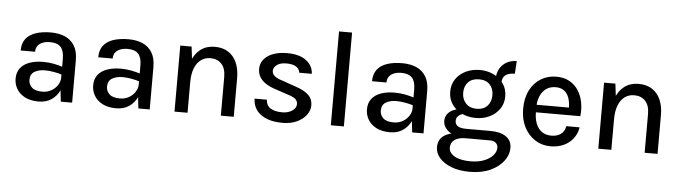

<svg xmlns="http://www.w3.org/2000/svg" viewBox="-53 -914 4934 1393"><g transform="rotate(5 2414.0 -218.0)"><path d="M399.5 0 387 -110.5V-311Q387 -370 362.2 -396.8Q337.5 -423.5 285 -423.5Q255 -423.5 231.8 -414.8Q208.5 -406 195.2 -388.5Q182 -371 182 -344.5H77Q77 -397.5 103 -430.5Q129 -463.5 175.8 -478.8Q222.5 -494 285 -494Q343.5 -494 387.8 -474.8Q432 -455.5 457 -414.5Q482 -373.5 482 -308.5V0ZM238 13Q177.5 13 137.5 -8.5Q97.5 -30 77.8 -64.2Q58 -98.5 58 -137.5Q58 -185 82.2 -215.8Q106.5 -246.5 149.5 -261.5Q192.5 -276.5 248.5 -276.5Q287 -276.5 323.8 -269.5Q360.5 -262.5 395.5 -251V-193.5Q367 -204 331.5 -210.2Q296 -216.5 265.5 -216.5Q220 -216.5 189.5 -198.2Q159 -180 159 -137.5Q159 -105.5 182.8 -83Q206.5 -60.5 259 -60.5Q297 -60.5 326 -77.8Q355 -95 371 -121Q387 -147 387 -173H410Q410 -123.5 389.8 -81Q369.5 -38.5 331.2 -12.8Q293 13 238 13Z M964.5 0 952 -110.5V-311Q952 -370 927.2 -396.8Q902.5 -423.5 850 -423.5Q820 -423.5 796.8 -414.8Q773.5 -406 760.2 -388.5Q747 -371 747 -344.5H642Q642 -397.5 668 -430.5Q694 -463.5 740.8 -478.8Q787.5 -494 850 -494Q908.5 -494 952.8 -474.8Q997 -455.5 1022 -414.5Q1047 -373.5 1047 -308.5V0ZM803 13Q742.5 13 702.5 -8.5Q662.5 -30 642.8 -64.2Q623 -98.5 623 -137.5Q623 -185 647.2 -215.8Q671.5 -246.5 714.5 -261.5Q757.5 -276.5 813.5 -276.5Q852 -276.5 888.8 -269.5Q925.5 -262.5 960.5 -251V-193.5Q932 -204 896.5 -210.2Q861 -216.5 830.5 -216.5Q785 -216.5 754.5 -198.2Q724 -180 724 -137.5Q724 -105.5 747.8 -83Q771.5 -60.5 824 -60.5Q862 -60.5 891 -77.8Q920 -95 936 -121Q952 -147 952 -173H975Q975 -123.5 954.8 -81Q934.5 -38.5 896.2 -12.8Q858 13 803 13Z M1565 0V-282Q1565 -344.5 1534.8 -376.8Q1504.5 -409 1454.5 -409Q1414.5 -409 1384.8 -387.2Q1355 -365.5 1338.8 -323.8Q1322.5 -282 1322.5 -222H1288.5Q1288.5 -310.5 1311.2 -371Q1334 -431.5 1376.5 -462.8Q1419 -494 1479 -494Q1537 -494 1577.2 -467.8Q1617.5 -441.5 1638.2 -394Q1659 -346.5 1659 -282V0ZM1227.5 0V-481H1310L1322.5 -377V0Z M2015.5 13Q1945.5 13 1897.5 -6.8Q1849.5 -26.5 1824.2 -61.8Q1799 -97 1798 -144.5H1887.5Q1889.5 -103 1920.5 -83Q1951.5 -63 2005.5 -63Q2034.5 -63 2057.5 -72Q2080.5 -81 2094.2 -96.8Q2108 -112.5 2108 -131.5Q2108 -156 2089.8 -170.2Q2071.5 -184.5 2032 -196L1933.5 -229Q1874.5 -249 1843.2 -282.2Q1812 -315.5 1812 -362Q1812 -421.5 1864.8 -457.8Q1917.5 -494 2005.5 -494Q2095 -494 2144.5 -456Q2194 -418 2196 -360H2104.5Q2101 -388.5 2076.2 -403.8Q2051.5 -419 2005.5 -419Q1961 -419 1936.5 -400Q1912 -381 1912 -357Q1912 -314 1986 -293L2089.5 -256.5Q2148.5 -237.5 2180.5 -207.8Q2212.5 -178 2212.5 -131.5Q2212.5 -94.5 2188 -61.5Q2163.5 -28.5 2119.2 -7.8Q2075 13 2015.5 13Z M2366 0V-683.5H2461V0Z M2958.5 0 2946 -110.5V-311Q2946 -370 2921.2 -396.8Q2896.5 -423.5 2844 -423.5Q2814 -423.5 2790.8 -414.8Q2767.5 -406 2754.2 -388.5Q2741 -371 2741 -344.5H2636Q2636 -397.5 2662 -430.5Q2688 -463.5 2734.8 -478.8Q2781.5 -494 2844 -494Q2902.5 -494 2946.8 -474.8Q2991 -455.5 3016 -414.5Q3041 -373.5 3041 -308.5V0ZM2797 13Q2736.5 13 2696.5 -8.5Q2656.5 -30 2636.8 -64.2Q2617 -98.5 2617 -137.5Q2617 -185 2641.2 -215.8Q2665.5 -246.5 2708.5 -261.5Q2751.5 -276.5 2807.5 -276.5Q2846 -276.5 2882.8 -269.5Q2919.5 -262.5 2954.5 -251V-193.5Q2926 -204 2890.5 -210.2Q2855 -216.5 2824.5 -216.5Q2779 -216.5 2748.5 -198.2Q2718 -180 2718 -137.5Q2718 -105.5 2741.8 -83Q2765.5 -60.5 2818 -60.5Q2856 -60.5 2885 -77.8Q2914 -95 2930 -121Q2946 -147 2946 -173H2969Q2969 -123.5 2948.8 -81Q2928.5 -38.5 2890.2 -12.8Q2852 13 2797 13Z M3398.5 248.5Q3321 248.5 3264.5 226.5Q3208 204.5 3177.5 168.8Q3147 133 3147 90.5Q3147 36.5 3186.5 7.8Q3226 -21 3287 -21L3348.5 8.5Q3296.5 8.5 3268.2 29.2Q3240 50 3240 86Q3240 123.5 3281.2 147.8Q3322.5 172 3398.5 172Q3454 172 3495.8 155.8Q3537.5 139.5 3560.8 113Q3584 86.5 3584 57Q3584 36.5 3569.2 22.5Q3554.5 8.5 3524.5 8.5H3348.5Q3299.5 8.5 3262.2 -6.8Q3225 -22 3204 -47.5Q3183 -73 3183 -103Q3183 -133.5 3199.8 -155Q3216.5 -176.5 3244.8 -187.8Q3273 -199 3306.5 -199L3328 -166Q3313.5 -166 3299 -159.8Q3284.5 -153.5 3275 -141.2Q3265.5 -129 3265.5 -110Q3265.5 -88 3283.5 -74Q3301.5 -60 3348.5 -60H3524.5Q3596.5 -60 3637.5 -31.5Q3678.5 -3 3678.5 51.5Q3678.5 100.5 3644.5 145.8Q3610.5 191 3547.8 219.8Q3485 248.5 3398.5 248.5ZM3409 -144.5Q3353 -144.5 3307.2 -166.2Q3261.5 -188 3234.5 -227.5Q3207.5 -267 3207.5 -319Q3207.5 -372 3234.5 -411.2Q3261.5 -450.5 3307.2 -472.2Q3353 -494 3409 -494Q3463.5 -494 3508.8 -472.2Q3554 -450.5 3581.2 -411.2Q3608.5 -372 3608.5 -319Q3608.5 -267 3581.2 -227.5Q3554 -188 3508.8 -166.2Q3463.5 -144.5 3409 -144.5ZM3409 -211.5Q3460.5 -211.5 3487.8 -242.2Q3515 -273 3515 -319Q3515 -367 3487.5 -396.5Q3460 -426 3409 -426Q3358 -426 3330 -396.5Q3302 -367 3302 -319Q3302 -273 3330.2 -242.2Q3358.5 -211.5 3409 -211.5ZM3572.5 -417 3528 -438.5Q3528 -481.5 3546 -513.5Q3564 -545.5 3596 -563.5Q3628 -581.5 3669.5 -581.5L3663.5 -489Q3619 -489 3595.8 -471.5Q3572.5 -454 3572.5 -417Z M3966 13Q3904 13 3854 -19Q3804 -51 3774.8 -108Q3745.5 -165 3745.5 -240.5Q3745.5 -319.5 3774.5 -376.2Q3803.5 -433 3853.5 -463.5Q3903.5 -494 3966 -494Q4022 -494 4062 -471.5Q4102 -449 4126.8 -410.5Q4151.5 -372 4160.5 -323.5Q4169.5 -275 4163.5 -223.5H3821.5V-278.5H4098.5L4075.5 -263.5Q4077 -290 4072.8 -317.2Q4068.5 -344.5 4056.5 -367.2Q4044.5 -390 4022.8 -403.8Q4001 -417.5 3967.5 -417.5Q3926 -417.5 3897.5 -396.5Q3869 -375.5 3854.5 -340.2Q3840 -305 3840 -263V-224.5Q3840 -178 3853.8 -142Q3867.5 -106 3895.8 -85.2Q3924 -64.5 3966 -64.5Q4007.5 -64.5 4034.8 -84Q4062 -103.5 4068.5 -142.5H4165.5Q4158 -95.5 4131 -60.5Q4104 -25.5 4061.8 -6.2Q4019.5 13 3966 13Z M4651.5 0V-282Q4651.5 -344.5 4621.2 -376.8Q4591 -409 4541 -409Q4501 -409 4471.2 -387.2Q4441.5 -365.5 4425.2 -323.8Q4409 -282 4409 -222H4375Q4375 -310.5 4397.8 -371Q4420.5 -431.5 4463 -462.8Q4505.5 -494 4565.5 -494Q4623.5 -494 4663.8 -467.8Q4704 -441.5 4724.8 -394Q4745.5 -346.5 4745.5 -282V0ZM4314 0V-481H4396.5L4409 -377V0Z"/></g></svg>

Font: Karla Medium
Style: Regular
Weight: 500
Designer: Jonathan Pinhorn
Version: Version 2.001